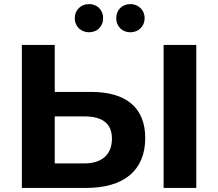

<svg xmlns="http://www.w3.org/2000/svg" viewBox="-20 -920 1068 940"><path d="M416 -762C455 -762 485 -790 485 -831C485 -872 455 -900 416 -900C377 -900 346 -872 346 -831C346 -790 377 -762 416 -762ZM618 -762C657 -762 688 -790 688 -831C688 -872 657 -900 618 -900C579 -900 549 -872 549 -831C549 -790 579 -762 618 -762ZM426 -470H248V-700H87V0H403C583 0 691 -83 691 -244C691 -395 595 -470 426 -470ZM781 0H941V-700H781ZM394 -120H248V-350H394C478 -350 528 -318 528 -241C528 -162 477 -120 394 -120Z"/></svg>

Font: AWKNG-Font
Style: Bold
Weight: 700
Designer: Awakening Church
Foundry: Awakening Church
Version: Version 1.700;PS 001.700;hotconv 1.0.88;makeotf.lib2.5.64775